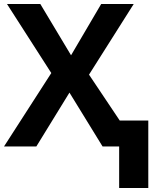

<svg xmlns="http://www.w3.org/2000/svg" viewBox="-20 -734 783 962"><path d="M580 -130 426 -360 650 -714H487L336 -457L182 -714H15L237 -368L0 0H162L328 -270L494 0H577V208H723V-130ZM667 0Z"/></svg>

Font: Passageway
Style: Regular
Weight: 700
Foundry: Ascender Corporation
Version: Version 1.11